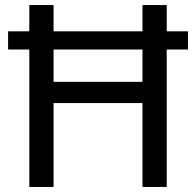

<svg xmlns="http://www.w3.org/2000/svg" viewBox="-20 -740 776 760"><path d="M12 -544V-616H724V-544ZM544 0V-720H640V0ZM96 0V-720H192V0ZM152 -332V-416H584V-332Z"/></svg>

Font: Kufam
Style: Regular
Weight: 400
Designer: Wael Morcos, Artur Schmal
Foundry: Original Type
Version: Version 1.301; ttfautohint (v1.8.3)